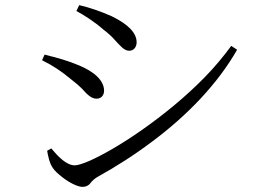

<svg xmlns="http://www.w3.org/2000/svg" viewBox="-20 -733 1040 749"><path d="M383 -618C350 -647 307 -675 278 -690L289 -713C328 -704 372 -689 415 -670C483 -637 513 -603 513 -568C513 -551 503 -535 484 -535C465 -535 450 -553 427 -578C416 -591 401 -604 383 -618ZM272 -88C283 -88 302 -94 328 -105C380 -128 454 -170 535 -227C616 -284 703 -354 780 -433C818 -472 852 -513 882 -554L905 -539C829 -406 712 -284 574 -181C505 -129 433 -83 359 -42C349 -36 340 -28 333 -19C326 -9 315 -4 302 -4C282 -4 247 -22 219 -45C190 -68 179 -83 171 -112C167 -127 165 -138 164 -145L180 -154C207 -122 239 -88 272 -88ZM258 -423C221 -454 187 -477 144 -498L154 -520C205 -507 243 -497 288 -478C349 -453 386 -418 386 -379C386 -363 376 -348 357 -348C337 -348 321 -363 300 -387C289 -398 275 -410 258 -423Z"/></svg>

Font: CJK Symbols
Style: Regular
Weight: 400
Designer: Ryoko NISHIZUKA 西塚涼子 (kana & ideographs); Frank Grießhammer (serif-style Latin); Paul D. Hunt (sans serif–style Latin); 
Foundry: Unicode
Version: Version 2.000;hotconv 1.1.0;makeotfexe 2.6.0